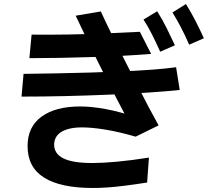

<svg xmlns="http://www.w3.org/2000/svg" viewBox="-20 -873 1040 954"><path d="M731 -605Q667 -600 592.5 -596Q518 -592 438.5 -589.5Q359 -587 279 -585.5Q199 -584 126 -584L137 -701Q220 -700 314.5 -701.5Q409 -703 502.5 -707Q596 -711 675 -715ZM87 -393 97 -506Q175 -507 259.5 -508.5Q344 -510 428.5 -512.5Q513 -515 591.5 -518.5Q670 -522 737.5 -527Q805 -532 855 -539L873 -426Q807 -419 715.5 -413Q624 -407 517.5 -402.5Q411 -398 300.5 -395.5Q190 -393 87 -393ZM442 61Q281 61 199 9.5Q117 -42 117 -147Q117 -243 186.5 -293.5Q256 -344 378 -344Q435 -344 505.5 -331Q576 -318 661 -289L628 -252Q589 -325 555.5 -390.5Q522 -456 489.5 -520Q457 -584 424.5 -651.5Q392 -719 356 -795L481 -816Q501 -772 529.5 -714Q558 -656 590.5 -591.5Q623 -527 655.5 -463Q688 -399 717 -344Q746 -289 768 -250L654 -194Q571 -218 503.5 -229Q436 -240 388 -240Q350 -240 323 -233Q296 -226 280 -214.5Q264 -203 256.5 -187.5Q249 -172 249 -155Q249 -109 295 -86Q341 -63 439 -63Q489 -63 560.5 -69.5Q632 -76 720 -90L711 34Q646 44 598 50Q550 56 512.5 58.5Q475 61 442 61ZM920 -651Q898 -701 878 -739Q858 -777 837 -811L904 -853Q930 -811 952 -768Q974 -725 993 -683ZM776 -616Q754 -665 734.5 -703.5Q715 -742 693 -776L761 -817Q787 -776 808.5 -732.5Q830 -689 849 -648Z"/></svg>

Font: Murecho Thin SemiBold
Style: Regular
Weight: 600
Version: Version 1.010